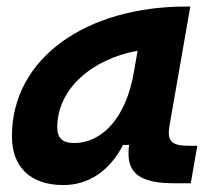

<svg xmlns="http://www.w3.org/2000/svg" viewBox="-20 -542 626 573"><path d="M168.9 10.3C244.6 10.3 307.6 -32.2 347.2 -109.4H365.2C358.9 -54.2 363.8 4.9 496.1 4.9H549.3L568.8 -106.9H545.4C491.7 -106.9 478 -120.6 485.8 -166.5L547.9 -522.5H535.6C239.3 -522.5 15.6 -370.1 15.6 -135.3C15.6 -43 71.3 10.3 168.9 10.3ZM200.7 -115.2C166.5 -115.2 150.9 -129.9 150.9 -162.1C150.9 -275.4 252.4 -365.2 390.6 -390.6L379.4 -325.7C356 -191.4 286.1 -115.2 200.7 -115.2Z"/></svg>

Font: Cascadia Code NF
Style: Bold Italic
Weight: 700
Italic angle: -10°
Monospace: yes
Designer: Aaron Bell
Foundry: Saja Typeworks
Version: Version 2404.023